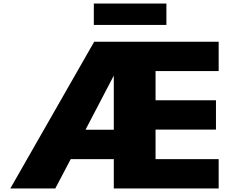

<svg xmlns="http://www.w3.org/2000/svg" viewBox="-20 -1060 1303 1080"><path d="M507.8 -919.9V-1040H916V-919.9ZM38.1 0 509.8 -825.2H1210V-660.2H855V-496.1H1194.8V-331.1H855V-165H1210V0H620.1V-165H377.9L291 0ZM460.9 -330.1H620.1V-634.8Z"/></svg>

Font: Hussar Preview
Style: Bold
Weight: 700
Foundry: Cannot Into Space Fonts, PlusOne Fonts
Version: Version 2.29RC2 "Millennial"